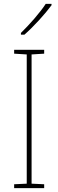

<svg xmlns="http://www.w3.org/2000/svg" viewBox="-20 -971 300 991"><path d="M246 -944V-951H216C186 -905 133 -845 88 -801V-792H106C154 -834 212 -898 246 -944ZM208 0V-20L143 -23V-690L208 -694V-714H53V-694L118 -690V-23L53 -20V0Z"/></svg>

Font: Noto Sans Thai Looped SemiCondensed Thin
Style: Regular
Weight: 100
Width: 4
Designer: Sasikarn Vongin, Ben Mitchell
Foundry: The Fontpad Ltd
Version: Version 1.001